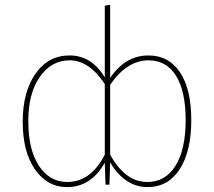

<svg xmlns="http://www.w3.org/2000/svg" viewBox="-20 -756 876 786"><path d="M588 -529Q671 -529 717 -460Q763 -391 763 -264Q763 -136 715.5 -63Q668 10 584 10Q535 10 495 -18.5Q455 -47 431 -92L428 0H412L409 -90Q353 10 254 10Q174 10 123.5 -62Q73 -134 73 -258Q73 -379 125 -454Q177 -529 265 -529Q355 -529 409 -439V-733L431 -736V-437Q493 -529 588 -529ZM255 -11Q352 -11 409 -123V-412Q345 -509 265 -509Q190 -509 142.5 -440.5Q95 -372 96 -258Q96 -142 140 -76.5Q184 -11 255 -11ZM583 -11Q657 -11 698.5 -77.5Q740 -144 740 -264Q740 -383 700.5 -446Q661 -509 588 -509Q500 -509 431 -409V-123Q492 -11 583 -11Z"/></svg>

Font: FiraGO Thin
Style: Regular
Weight: 100
Designer: bBox Type
Foundry: bBox Type GmbH
Version: Version 1.001;PS 001.001;hotconv 1.0.88;makeotf.lib2.5.64775